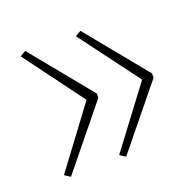

<svg xmlns="http://www.w3.org/2000/svg" viewBox="-78 -548 548 539"><g transform="rotate(-20 196.0 -279.0)"><path d="M361 -273 213 -91 196 -102 329 -279 196 -457 213 -467 361 -286ZM196 -273 48 -91 31 -102 163 -279 31 -457 48 -467 196 -286Z"/></g></svg>

Font: Noto Sans Lao Looped SemiCondensed Thin
Style: Regular
Weight: 100
Width: 4
Designer: Mark Frömberg, Ben Mitchell
Foundry: The Fontpad Ltd
Version: Version 1.002; ttfautohint (v1.8.4.7-5d5b)